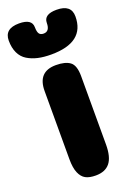

<svg xmlns="http://www.w3.org/2000/svg" viewBox="-207 -1054 778 1120"><g transform="rotate(-20 182.0 -493.5)"><path d="M301 -150Q301 -72 272 -36Q243 0 184 0Q145 0 121.5 -12.5Q98 -25 84.5 -56.5Q71 -88 71 -142V-565Q71 -685 184 -685Q242 -685 271.5 -663Q301 -641 301 -574ZM181 -882Q219 -882 219 -934Q219 -987 298 -987Q389 -987 389 -913Q389 -752 181 -752Q135 -752 99.5 -760Q64 -768 35 -785.5Q6 -803 -9.5 -835.5Q-25 -868 -25 -913Q-25 -987 65 -987Q145 -987 145 -934Q145 -907 153 -894.5Q161 -882 181 -882Z"/></g></svg>

Font: Coiny 2.0
Style: Regular
Weight: 400
Version: Version 1.001 July 11, 2018